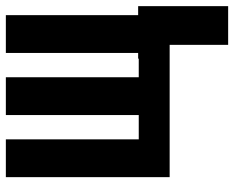

<svg xmlns="http://www.w3.org/2000/svg" viewBox="-90 -496 781 640"><g transform="rotate(-90 300.0 -175.5)"><path d="M471 195V0H425V-105H600V195ZM30 0V-546H156V-103H237V-546H363V-103H444V-546H570V0Z"/></g></svg>

Font: Noto Sans Mono
Style: Bold
Weight: 700
Designer: Monotype Design Team
Foundry: Monotype Imaging Inc.
Version: Version 2.014